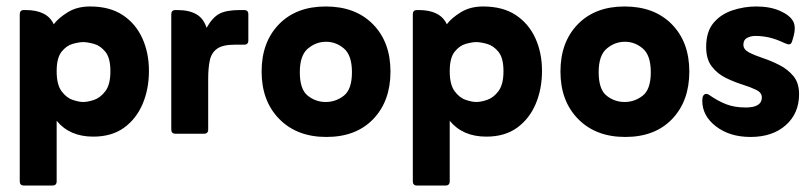

<svg xmlns="http://www.w3.org/2000/svg" viewBox="-20 -413 2504 593"><path d="M155 -40V147Q155 160 142 160H54Q41 160 41 147V-369Q41 -382 54 -382H59Q126 -382 146 -338Q160 -357 189 -375Q218 -393 258 -393Q319 -393 359 -366.5Q399 -340 419.5 -295Q440 -250 440 -194Q440 -138 420.5 -92Q401 -46 363 -18.5Q325 9 268 9Q195 9 155 -40ZM237 -98Q251 -98 270.5 -104.5Q290 -111 305.5 -131.5Q321 -152 321 -193Q321 -234 305.5 -253Q290 -272 270 -277.5Q250 -283 237 -283Q224 -283 204.5 -277.5Q185 -272 170 -253Q155 -234 155 -193Q155 -152 170 -131.5Q185 -111 204.5 -104.5Q224 -98 237 -98Z M618 -327Q636 -359 657.5 -370.5Q679 -382 722 -382H734Q747 -382 747 -369V-288Q747 -275 734 -275H705Q668 -275 650.5 -262.5Q633 -250 628 -226.5Q623 -203 623 -170V-13Q623 0 610 0H522Q509 0 509 -13V-369Q509 -382 522 -382H527Q564 -382 586.5 -369Q609 -356 618 -327Z M988 10Q897 10 842.5 -45.5Q788 -101 788 -192Q788 -283 841.5 -338Q895 -393 986 -393Q1078 -393 1132 -338Q1186 -283 1186 -192Q1186 -101 1133 -45.5Q1080 10 988 10ZM986 -98Q1017 -98 1042 -117.5Q1067 -137 1067 -190Q1067 -242 1042.5 -263Q1018 -284 987 -284Q956 -284 931 -263Q906 -242 906 -190Q906 -137 930.5 -117.5Q955 -98 986 -98Z M1369 -40V147Q1369 160 1356 160H1268Q1255 160 1255 147V-369Q1255 -382 1268 -382H1273Q1340 -382 1360 -338Q1374 -357 1403 -375Q1432 -393 1472 -393Q1533 -393 1573 -366.5Q1613 -340 1633.5 -295Q1654 -250 1654 -194Q1654 -138 1634.5 -92Q1615 -46 1577 -18.5Q1539 9 1482 9Q1409 9 1369 -40ZM1451 -98Q1465 -98 1484.5 -104.5Q1504 -111 1519.5 -131.5Q1535 -152 1535 -193Q1535 -234 1519.5 -253Q1504 -272 1484 -277.5Q1464 -283 1451 -283Q1438 -283 1418.5 -277.5Q1399 -272 1384 -253Q1369 -234 1369 -193Q1369 -152 1384 -131.5Q1399 -111 1418.5 -104.5Q1438 -98 1451 -98Z M1911 10Q1820 10 1765.5 -45.5Q1711 -101 1711 -192Q1711 -283 1764.5 -338Q1818 -393 1909 -393Q2001 -393 2055 -338Q2109 -283 2109 -192Q2109 -101 2056 -45.5Q2003 10 1911 10ZM1909 -98Q1940 -98 1965 -117.5Q1990 -137 1990 -190Q1990 -242 1965.5 -263Q1941 -284 1910 -284Q1879 -284 1854 -263Q1829 -242 1829 -190Q1829 -137 1853.5 -117.5Q1878 -98 1909 -98Z M2170 -120Q2197 -101 2223 -91Q2249 -81 2283 -81Q2333 -81 2333 -112Q2333 -127 2315.5 -135.5Q2298 -144 2272.5 -152Q2247 -160 2221.5 -172.5Q2196 -185 2178.5 -207.5Q2161 -230 2161 -268Q2161 -315 2183.5 -342Q2206 -369 2242 -381Q2278 -393 2316 -393Q2359 -393 2390 -379Q2419 -366 2429.5 -347.5Q2440 -329 2429 -294L2426 -284Q2423 -276 2417 -276Q2413 -276 2410 -277.5Q2407 -279 2403 -280Q2378 -292 2356.5 -297Q2335 -302 2313 -302Q2299 -302 2287.5 -296Q2276 -290 2276 -275Q2276 -260 2293.5 -251Q2311 -242 2336.5 -233.5Q2362 -225 2387.5 -212Q2413 -199 2430.5 -178Q2448 -157 2448 -122Q2448 -63 2407 -26.5Q2366 10 2298 10Q2234 10 2191.5 -22.5Q2149 -55 2149 -102Q2149 -123 2162 -123Q2164 -123 2166.5 -122Q2169 -121 2170 -120Z"/></svg>

Font: Zain ExtraBold
Style: Regular
Weight: 800
Designer: Zain,Boutros
Foundry: Mobile Telecommunications Company (Zain), 2024
Version: Version 1.50; ttfautohint (v1.8.4)